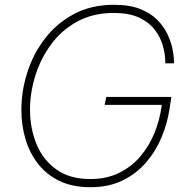

<svg xmlns="http://www.w3.org/2000/svg" viewBox="-20 -770 801 800"><path d="M357 10Q282 10 228 -16Q174 -42 138.5 -87.5Q103 -133 86 -191Q69 -249 69 -312Q69 -390 93.5 -467.5Q118 -545 167 -609Q216 -673 288 -711.5Q360 -750 455 -750Q520 -750 564 -732.5Q608 -715 635.5 -687Q663 -659 677.5 -628Q692 -597 698 -569Q704 -541 704.5 -523.5Q705 -506 705 -506H669Q669 -506 668 -527Q667 -548 658.5 -579.5Q650 -611 627.5 -642.5Q605 -674 563 -695Q521 -716 453 -716Q368 -716 302.5 -680.5Q237 -645 193.5 -586Q150 -527 127.5 -455.5Q105 -384 105 -313Q105 -237 131.5 -171Q158 -105 214 -64.5Q270 -24 357 -24Q424 -24 476 -49.5Q528 -75 564.5 -118Q601 -161 623 -214.5Q645 -268 653 -325L654 -333H416L423 -366H694L686 -314Q677 -255 653 -197.5Q629 -140 588.5 -93Q548 -46 490.5 -18Q433 10 357 10Z"/></svg>

Font: Be Vietnam Pro Thin
Style: Italic
Weight: 100
Italic angle: -12°
Designer: Lam Bao, Tony Le, Vietanh Nguyen
Foundry: Yellow Type Foundry
Version: Version 1.002; ttfautohint (v1.8.3)